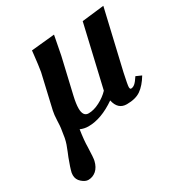

<svg xmlns="http://www.w3.org/2000/svg" viewBox="-161 -564 858 911"><g transform="rotate(-30 267.5 -108.0)"><path d="M61 231.9Q44.9 231.9 26.4 215.8Q7.8 199.7 7.8 175.8Q7.8 167 8.8 163.1Q14.2 139.2 32.2 91.8Q34.2 86.4 42 67.9Q49.8 49.3 54.7 34.7Q59.6 20.5 63 3.9Q64.9 -5.4 70.8 -45.9Q72.3 -54.7 73.5 -86.4Q74.7 -118.2 79.1 -137.2L122.1 -323.2Q124 -334.5 127.9 -362.3Q130.9 -387.2 133.8 -412.1L136.2 -434.1L264.2 -446.8Q251 -375 244.1 -342.8L199.2 -149.9Q189.9 -109.9 189.9 -85Q189.9 -41 220.2 -41Q249 -41 281.5 -57.9Q314 -74.7 335.9 -98.1L414.1 -434.1L535.2 -448.2L460 -126Q446.8 -64.9 446.8 -54.2Q446.8 -42 453.1 -42Q463.9 -42 474.4 -50.8Q484.9 -59.6 500 -83L529.8 -69.8Q504.4 -27.8 475.8 -7.8Q447.3 12.2 398.9 12.2Q350.6 12.2 338.9 -43Q259.3 12.2 189 12.2Q166 12.2 145 2.9Q136.2 61 136.2 96.2Q134.3 153.8 130.9 168Q123.5 199.2 104.5 215.8Q85.4 231.9 61 231.9Z"/></g></svg>

Font: Linux Libertine G
Style: Bold Italic
Weight: 700
Italic angle: -11.5°
Designer: Philipp H. Poll
Foundry: Philipp H. Poll
Version: Version 4.1.0